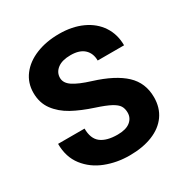

<svg xmlns="http://www.w3.org/2000/svg" viewBox="-168 -854 957 997"><g transform="rotate(-30 310.0 -356.0)"><path d="M54.2 -521.5Q54.2 -581.1 88.6 -626.2Q123 -671.4 183.8 -696Q244.6 -720.7 322.3 -720.7Q399.9 -720.7 459.7 -693.4Q519.5 -666 552.5 -616Q585.4 -565.9 585.4 -500.5H427.2Q427.2 -543.9 399.7 -569.6Q372.1 -595.2 318.8 -595.2Q267.6 -595.2 240 -574Q212.4 -552.7 212.4 -520Q212.4 -488.8 245.6 -466.6Q278.8 -444.3 348.1 -422.9Q467.8 -385.7 526.6 -330.6Q585.4 -275.4 585.4 -189.5Q585.4 -127 553.5 -82Q521.5 -37.1 462.9 -13.7Q404.3 9.8 325.2 9.8Q249.5 9.8 182.9 -16.1Q116.2 -42 74.5 -95.7Q32.7 -149.4 32.7 -228.5H191.4Q191.4 -168 225.6 -141.6Q259.8 -115.2 325.2 -115.2Q375.5 -115.2 401.1 -135.7Q426.8 -156.2 426.8 -188.5Q426.8 -212.9 416.5 -229.5Q406.2 -246.1 377.7 -261.5Q349.1 -276.9 293.9 -294.9Q221.7 -318.4 169.7 -346.9Q117.7 -375.5 85.9 -418.5Q54.2 -461.4 54.2 -521.5Z"/></g></svg>

Font: Heebo ExtraBold
Style: Regular
Weight: 800
Designer: Oded Ezer
Foundry: Meir Sadan
Version: Version 2.001; ttfautohint (v1.5.14-ce02) -l 8 -r 50 -G 200 